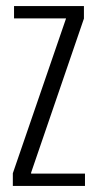

<svg xmlns="http://www.w3.org/2000/svg" viewBox="-20 -616 330 636"><path d="M22.5 0H261.5V-41H83V-44L258 -554.5V-596H26.5V-555H198.5V-554L22.5 -42Z"/></svg>

Font: Anybody Condensed Light
Style: Regular
Weight: 300
Width: 3
Designer: Tyler Finck
Foundry: Etcetera Type Company
Version: Version 1.113;gftools[0.9.25]